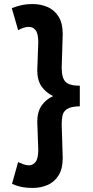

<svg xmlns="http://www.w3.org/2000/svg" viewBox="-20 -772 459 943"><path d="M142 151Q108 151 83 145.5Q58 140 39 131L69 24Q80 29 94 34.5Q108 40 121 40Q142 40 155 23Q168 6 168 -37L163 -174Q163 -222 184 -253Q205 -284 241 -300Q205 -317 184 -347.5Q163 -378 163 -427L168 -564Q168 -607 155 -623.5Q142 -640 121 -640Q108 -640 94 -635Q80 -630 69 -624L38 -732Q58 -740 83 -746Q108 -752 142 -752Q179 -752 212.5 -738Q246 -724 267 -691.5Q288 -659 288 -604L283 -440Q283 -389 302 -370Q321 -351 372 -351V-250Q327 -249 308.5 -236Q290 -223 286.5 -202.5Q283 -182 283 -160L288 3Q288 58 267 90.5Q246 123 212.5 137Q179 151 142 151Z"/></svg>

Font: Lil Grotesk Bold
Style: Regular
Weight: 700
Designer: Bastien Sozeau
Foundry: NBR — Bastien Sozeau
Version: Version 4.002; ttfautohint (v1.8.4.7-5d5b)